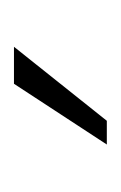

<svg xmlns="http://www.w3.org/2000/svg" viewBox="31 -686 173 275"><g transform="rotate(-90 117.5 -548.5)"><path d="M82 -482H48L135 -615H188Z"/></g></svg>

Font: Josefin Sans Light
Style: Regular
Weight: 300
Designer: Santiago Orozco
Foundry: Typemade
Version: Version 2.000